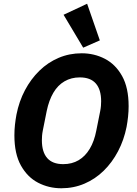

<svg xmlns="http://www.w3.org/2000/svg" viewBox="-20 -995 735 1027"><path d="M308 12Q241 12 184 -17.5Q127 -47 92 -109.5Q57 -172 57 -271Q57 -300 60 -327.5Q63 -355 68 -382Q82 -453 113.5 -512.5Q145 -572 190.5 -616.5Q236 -661 293.5 -685.5Q351 -710 417 -710Q484 -710 541 -680.5Q598 -651 633 -588.5Q668 -526 668 -427Q668 -399 665 -371Q662 -343 657 -316Q643 -246 611.5 -186Q580 -126 534.5 -81.5Q489 -37 431.5 -12.5Q374 12 308 12ZM318 -117Q365 -117 400.5 -138Q436 -159 460 -199Q484 -239 495 -296L516 -401Q519 -416 520 -429.5Q521 -443 521 -453Q521 -516 492.5 -548.5Q464 -581 407 -581Q361 -581 325 -560Q289 -539 265.5 -499Q242 -459 230 -402L209 -297Q206 -282 205 -269Q204 -256 204 -245Q204 -182 232.5 -149.5Q261 -117 318 -117ZM425 -740 320 -916 446 -975 514 -779Z"/></svg>

Font: IBM Plex Sans
Style: Italic
Weight: 400
Italic angle: -11.31°
Designer: Mike Abbink, Paul van der Laan, Pieter van Rosmalen
Foundry: Bold Monday
Version: Version 3.201